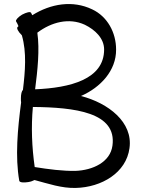

<svg xmlns="http://www.w3.org/2000/svg" viewBox="-20 -884 708 946"><path d="M59 -779C64 -771 68 -763 71 -755C70 -754 68 -752 66 -750C61 -745 70 -727 87 -711L88 -709C112 -626 104 -532 93 -441C87 -436 83 -420 83 -400C83 -392 83 -385 84 -379C67 -249 54 -112 75 7C77 15 96 17 120 13C132 11 143 7 150 3C218 21 284 44 353 42C481 39 602 -33 618 -154C636 -282 514 -376 379 -411C475 -453 553 -536 552 -640C552 -724 509 -803 434 -838C338 -884 230 -866 139 -809C137 -813 135 -817 133 -821C129 -828 110 -823 89 -812C69 -800 56 -785 59 -779ZM398 -762C449 -737 493 -695 493 -640C493 -493 325 -451 153 -444C165 -537 176 -639 164 -723C233 -775 320 -798 398 -762ZM534 -166C523 -85 437 -45 351 -42C289 -41 219 -50 151 -61C137 -159 133 -259 142 -357C347 -355 557 -331 534 -166Z"/></svg>

Font: Nupuram Expanded Light
Style: Regular
Weight: 300
Width: 7
Designer: Santhosh Thottingal (santhosh.thottingal@gmail.com)
Foundry: SMC
Version: Version 1.000